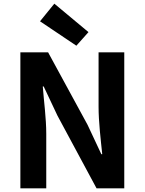

<svg xmlns="http://www.w3.org/2000/svg" viewBox="-20 -1026 789 1046"><path d="M91 0H232V-297C232 -382 219 -475 213 -555H218L293 -396L506 0H657V-741H517V-445C517 -361 529 -263 537 -186H532L457 -346L242 -741H91ZM396 -777 462 -851 276 -1006 198 -910Z"/></svg>

Font: Noto Sans Mono CJK TC
Style: Bold
Weight: 700
Designer: Ryoko NISHIZUKA 西塚涼子 (kana, bopomofo & ideographs); Paul D. Hunt (Latin, Greek & Cyrillic); Sandoll Communications 산돌커뮤니
Foundry: Adobe
Version: Version 2.004;hotconv 1.0.118;makeotfexe 2.5.65603